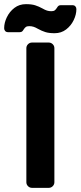

<svg xmlns="http://www.w3.org/2000/svg" viewBox="-49 -905 388 925"><path d="M86 -8C91.3 -2.7 97.7 0 105 0H186C193.3 0 199.7 -2.7 205 -8C210.3 -13.3 213 -19.7 213 -27V-673C213 -680.3 210.3 -686.7 205 -692C199.7 -697.3 193.3 -700 186 -700H105C97.7 -700 91.3 -697.3 86 -692C80.7 -686.7 78 -680.3 78 -673V-27C78 -19.7 80.7 -13.3 86 -8ZM75.5 -775C79.2 -777.7 84.7 -779 92 -779C99.3 -779 106.2 -778 112.5 -776C118.8 -774 126 -770.7 134 -766C146 -759.3 157.8 -754.2 169.5 -750.5C181.2 -746.8 196 -745 214 -745C235.3 -745 253.8 -751 269.5 -763C285.2 -775 297.3 -790 306 -808C314.7 -826 319 -843.7 319 -861C319 -866.3 317.3 -870.8 314 -874.5C310.7 -878.2 306 -880 300 -880H244C239.3 -880 235.7 -879 233 -877C230.3 -875 227.7 -871.7 225 -867C221.7 -861.7 218.2 -857.7 214.5 -855C210.8 -852.3 205.3 -851 198 -851C190.7 -851 183.8 -852 177.5 -854C171.2 -856 164 -859.3 156 -864C144 -870.7 132.2 -875.8 120.5 -879.5C108.8 -883.2 94 -885 76 -885C54.7 -885 36.2 -879 20.5 -867C4.8 -855 -7.3 -840 -16 -822C-24.7 -804 -29 -786.3 -29 -769C-29 -763.7 -27.3 -759.2 -24 -755.5C-20.7 -751.8 -16 -750 -10 -750H46C50.7 -750 54.3 -751 57 -753C59.7 -755 62.3 -758.3 65 -763C68.3 -768.3 71.8 -772.3 75.5 -775Z"/></svg>

Font: Rubik
Style: Regular
Weight: 500
Designer: Hubert & Fischer
Foundry: Hubert & Fischer
Version: Version 1.100